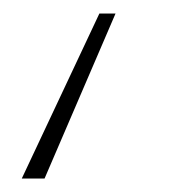

<svg xmlns="http://www.w3.org/2000/svg" viewBox="-20 -124 282 284"><path d="M150.9 -104 45.9 140.1H12.2L127 -104Z"/></svg>

Font: Fira Sans Compressed UltraLight
Style: Italic
Weight: 200
Width: 3
Italic angle: -8°
Designer: Carrois Corporate & Edenspiekermann AG
Foundry: Carrois Corporate GbR & Edenspiekermann AG
Version: Version 4.203;PS 004.203;hotconv 1.0.88;makeotf.lib2.5.64775